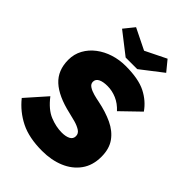

<svg xmlns="http://www.w3.org/2000/svg" viewBox="-267 -1046 1172 1172"><g transform="rotate(45 319.0 -460.0)"><path d="M323 10Q210 10 135 -27.5Q60 -65 7 -131L123 -262Q173 -197 226 -175.5Q279 -154 329 -154Q363 -154 384.5 -165Q406 -176 406 -200Q406 -223 384.5 -236.5Q363 -250 333.5 -258Q304 -266 278 -272Q159 -299 101 -352.5Q43 -406 43 -497Q43 -546 65.5 -587Q88 -628 127 -657.5Q166 -687 215 -702.5Q264 -718 318 -718Q429 -718 492 -686Q555 -654 593 -599L475 -485Q443 -520 404.5 -536.5Q366 -553 326 -553Q288 -553 266 -542Q244 -531 244 -508Q244 -489 262.5 -477Q281 -465 307 -458Q333 -451 355 -447Q429 -432 485 -405.5Q541 -379 573 -334.5Q605 -290 605 -221Q605 -146 567.5 -94.5Q530 -43 466.5 -16.5Q403 10 323 10ZM281 -754 141 -863 195 -930 331 -863 467 -930 522 -863 381 -754Z"/></g></svg>

Font: Lexend Deca ExtraBold
Style: Regular
Weight: 800
Designer: Bonnie Shaver-Troup, Thomas Jockin
Foundry: Lexend
Version: Version 1.008; ttfautohint (v1.8.4.7-5d5b)